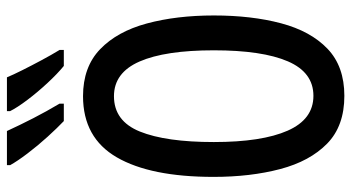

<svg xmlns="http://www.w3.org/2000/svg" viewBox="-244 -736 989 540"><g transform="rotate(-90 250.0 -465.5)"><path d="M251 9Q166 9 116.5 -39.5Q67 -88 45 -171.5Q23 -255 23 -359Q23 -536 78 -631Q133 -726 250 -726Q332 -726 382 -678Q432 -630 454.5 -546.5Q477 -463 477 -358Q477 -252 455 -169Q433 -86 383.5 -38.5Q334 9 251 9ZM251 -78Q317 -78 348 -150Q379 -222 379 -358Q379 -495 347.5 -567Q316 -639 250 -639Q180 -639 150.5 -566Q121 -493 121 -358Q121 -223 153 -150.5Q185 -78 251 -78ZM335 -780Q313 -798 287 -826Q261 -854 239.5 -882.5Q218 -911 208 -931V-940H303Q310 -923 323 -897Q336 -871 351 -843Q366 -815 380 -792V-780ZM180 -780Q161 -798 136 -825.5Q111 -853 89 -882Q67 -911 56 -931V-940H152Q169 -903 188 -866Q207 -829 229 -792V-780Z"/></g></svg>

Font: Noto Sans Mono ExtraCondensed Medium
Style: Regular
Weight: 500
Width: 2
Designer: Monotype Design Team
Foundry: Monotype Imaging Inc.
Version: Version 2.014